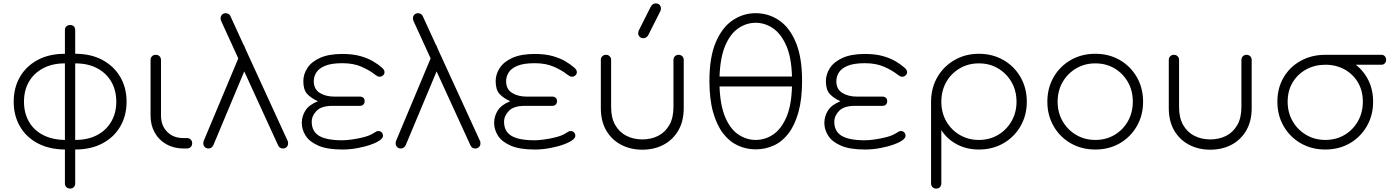

<svg xmlns="http://www.w3.org/2000/svg" viewBox="-20 -867 8158 1121"><path d="M419 6V-50Q494 -50 547.5 -78.5Q601 -107 630 -157.5Q659 -208 659 -273Q659 -339 630 -389.5Q601 -440 547.5 -468.5Q494 -497 419 -497V-553Q511 -553 578 -517Q645 -481 682 -418Q719 -355 719 -273Q719 -192 682.5 -129Q646 -66 578.5 -30Q511 6 419 6ZM359 6Q267 5 200 -30.5Q133 -66 96.5 -129Q60 -192 60 -273Q60 -355 96.5 -418Q133 -481 200 -517Q267 -553 359 -553V-497Q285 -497 231 -468Q177 -439 148.5 -389Q120 -339 120 -273Q120 -208 148.5 -157.5Q177 -107 231 -79Q285 -51 359 -50ZM389 234Q376 234 367.5 225.5Q359 217 359 204V-691Q359 -705 367.5 -713Q376 -721 389 -721Q403 -721 411 -713Q419 -705 419 -691V204Q419 217 411 225.5Q403 234 389 234Z M1048 0Q993 -1 950 -25.5Q907 -50 883 -93.5Q859 -137 859 -192V-516Q859 -530 867.5 -538.5Q876 -547 889 -547Q903 -547 911.5 -538.5Q920 -530 920 -516V-192Q920 -134 956 -97.5Q992 -61 1049 -61H1071Q1085 -61 1093.5 -52.5Q1102 -44 1102 -30Q1102 -17 1093.5 -8.5Q1085 0 1071 0Z M1632 0Q1622 0 1615 -4.5Q1608 -9 1603 -20L1271 -745Q1270 -748 1269 -752Q1268 -756 1268 -761Q1268 -773 1276.5 -781.5Q1285 -790 1298 -790Q1307 -790 1315.5 -784.5Q1324 -779 1327 -769L1661 -41Q1662 -39 1662 -30Q1662 -17 1653.5 -8.5Q1645 0 1632 0ZM1197 0Q1184 0 1175.5 -8.5Q1167 -17 1167 -30Q1167 -38 1168 -41L1404 -604L1437 -524L1226 -20Q1222 -11 1214.5 -5.5Q1207 0 1197 0Z M1979 6Q1890 6 1838 -17Q1786 -40 1764 -75.5Q1742 -111 1742 -149Q1742 -188 1763 -221.5Q1784 -255 1836 -276Q1796 -294 1773.5 -318.5Q1751 -343 1751 -393Q1751 -434 1775 -470.5Q1799 -507 1849.5 -529.5Q1900 -552 1979 -552Q2040 -552 2084 -539.5Q2128 -527 2159 -508.5Q2190 -490 2211 -471Q2217 -466 2221 -459.5Q2225 -453 2225 -446Q2225 -434 2216 -426.5Q2207 -419 2197 -419Q2190 -419 2184 -422Q2178 -425 2170 -431Q2139 -456 2091.5 -477Q2044 -498 1979 -498Q1915 -498 1878.5 -483Q1842 -468 1827 -444Q1812 -420 1812 -393Q1812 -346 1847 -324.5Q1882 -303 1931 -303H2080Q2093 -303 2101 -296.5Q2109 -290 2109 -276Q2109 -264 2101.5 -256.5Q2094 -249 2081 -249H1921Q1857 -249 1828.5 -220Q1800 -191 1800 -156Q1800 -100 1843 -74Q1886 -48 1979 -48Q2000 -48 2034 -52.5Q2068 -57 2103 -66Q2138 -75 2160 -89Q2170 -95 2176 -98.5Q2182 -102 2189 -102Q2200 -102 2208 -94.5Q2216 -87 2216 -74Q2216 -67 2212.5 -62.5Q2209 -58 2204 -53Q2187 -38 2150.5 -24.5Q2114 -11 2069 -2.5Q2024 6 1979 6Z M2755 0Q2745 0 2738 -4.5Q2731 -9 2726 -20L2394 -745Q2393 -748 2392 -752Q2391 -756 2391 -761Q2391 -773 2399.5 -781.5Q2408 -790 2421 -790Q2430 -790 2438.5 -784.5Q2447 -779 2450 -769L2784 -41Q2785 -39 2785 -30Q2785 -17 2776.5 -8.5Q2768 0 2755 0ZM2320 0Q2307 0 2298.5 -8.5Q2290 -17 2290 -30Q2290 -38 2291 -41L2527 -604L2560 -524L2349 -20Q2345 -11 2337.5 -5.5Q2330 0 2320 0Z M3102 6Q3013 6 2961 -17Q2909 -40 2887 -75.5Q2865 -111 2865 -149Q2865 -188 2886 -221.5Q2907 -255 2959 -276Q2919 -294 2896.5 -318.5Q2874 -343 2874 -393Q2874 -434 2898 -470.5Q2922 -507 2972.5 -529.5Q3023 -552 3102 -552Q3163 -552 3207 -539.5Q3251 -527 3282 -508.5Q3313 -490 3334 -471Q3340 -466 3344 -459.5Q3348 -453 3348 -446Q3348 -434 3339 -426.5Q3330 -419 3320 -419Q3313 -419 3307 -422Q3301 -425 3293 -431Q3262 -456 3214.5 -477Q3167 -498 3102 -498Q3038 -498 3001.5 -483Q2965 -468 2950 -444Q2935 -420 2935 -393Q2935 -346 2970 -324.5Q3005 -303 3054 -303H3203Q3216 -303 3224 -296.5Q3232 -290 3232 -276Q3232 -264 3224.5 -256.5Q3217 -249 3204 -249H3044Q2980 -249 2951.5 -220Q2923 -191 2923 -156Q2923 -100 2966 -74Q3009 -48 3102 -48Q3123 -48 3157 -52.5Q3191 -57 3226 -66Q3261 -75 3283 -89Q3293 -95 3299 -98.5Q3305 -102 3312 -102Q3323 -102 3331 -94.5Q3339 -87 3339 -74Q3339 -67 3335.5 -62.5Q3332 -58 3327 -53Q3310 -38 3273.5 -24.5Q3237 -11 3192 -2.5Q3147 6 3102 6Z M3730 7Q3662 7 3607 -21.5Q3552 -50 3520 -104.5Q3488 -159 3488 -236V-517Q3488 -530 3496.5 -538.5Q3505 -547 3518 -547Q3531 -547 3539.5 -538.5Q3548 -530 3548 -517V-242Q3548 -179 3572 -137Q3596 -95 3637.5 -74Q3679 -53 3730 -53Q3782 -53 3823 -74Q3864 -95 3888 -137Q3912 -179 3912 -242V-517Q3912 -530 3920.5 -538.5Q3929 -547 3942 -547Q3955 -547 3963.5 -538.5Q3972 -530 3972 -517V-236Q3972 -159 3940 -104.5Q3908 -50 3853.5 -21.5Q3799 7 3730 7ZM3737 -644Q3721 -644 3713.5 -653.5Q3706 -663 3706 -671Q3706 -676 3707 -680Q3708 -684 3709 -688L3778 -825Q3784 -837 3791.5 -842Q3799 -847 3808 -847Q3825 -847 3832 -837.5Q3839 -828 3839 -820Q3839 -816 3838.5 -811.5Q3838 -807 3836 -803L3767 -666Q3761 -654 3753.5 -649Q3746 -644 3737 -644Z M4392 5Q4337 5 4288 -17.5Q4239 -40 4202 -88Q4165 -136 4143.5 -212Q4122 -288 4122 -395Q4122 -533 4159 -620Q4196 -707 4257.5 -748.5Q4319 -790 4392 -790Q4467 -790 4528.5 -748.5Q4590 -707 4626.5 -619.5Q4663 -532 4663 -395Q4663 -289 4642 -213Q4621 -137 4584 -88.5Q4547 -40 4497.5 -17.5Q4448 5 4392 5ZM4392 -50Q4447 -50 4494 -81.5Q4541 -113 4571 -182Q4601 -251 4604 -362H4181Q4185 -251 4214.5 -182Q4244 -113 4291 -81.5Q4338 -50 4392 -50ZM4181 -420H4604Q4601 -532 4570.5 -601Q4540 -670 4493 -702Q4446 -734 4392 -734Q4338 -734 4291 -702Q4244 -670 4214.5 -601Q4185 -532 4181 -420Z M5030 6Q4941 6 4889 -17Q4837 -40 4815 -75.5Q4793 -111 4793 -149Q4793 -188 4814 -221.5Q4835 -255 4887 -276Q4847 -294 4824.5 -318.5Q4802 -343 4802 -393Q4802 -434 4826 -470.5Q4850 -507 4900.5 -529.5Q4951 -552 5030 -552Q5091 -552 5135 -539.5Q5179 -527 5210 -508.5Q5241 -490 5262 -471Q5268 -466 5272 -459.5Q5276 -453 5276 -446Q5276 -434 5267 -426.5Q5258 -419 5248 -419Q5241 -419 5235 -422Q5229 -425 5221 -431Q5190 -456 5142.5 -477Q5095 -498 5030 -498Q4966 -498 4929.5 -483Q4893 -468 4878 -444Q4863 -420 4863 -393Q4863 -346 4898 -324.5Q4933 -303 4982 -303H5131Q5144 -303 5152 -296.5Q5160 -290 5160 -276Q5160 -264 5152.5 -256.5Q5145 -249 5132 -249H4972Q4908 -249 4879.5 -220Q4851 -191 4851 -156Q4851 -100 4894 -74Q4937 -48 5030 -48Q5051 -48 5085 -52.5Q5119 -57 5154 -66Q5189 -75 5211 -89Q5221 -95 5227 -98.5Q5233 -102 5240 -102Q5251 -102 5259 -94.5Q5267 -87 5267 -74Q5267 -67 5263.5 -62.5Q5260 -58 5255 -53Q5238 -38 5201.5 -24.5Q5165 -11 5120 -2.5Q5075 6 5030 6Z M5446 234Q5433 234 5424.5 225.5Q5416 217 5416 204V-279Q5418 -358 5454.5 -419.5Q5491 -481 5554 -517Q5617 -553 5695 -553Q5775 -553 5838.5 -516.5Q5902 -480 5938.5 -416.5Q5975 -353 5975 -273Q5975 -194 5938.5 -130.5Q5902 -67 5838.5 -30.5Q5775 6 5695 6Q5623 6 5565.5 -25Q5508 -56 5476 -108V204Q5476 217 5468 225.5Q5460 234 5446 234ZM5695 -50Q5758 -50 5807.5 -79.5Q5857 -109 5886 -159.5Q5915 -210 5915 -273Q5915 -337 5886 -387.5Q5857 -438 5807.5 -467.5Q5758 -497 5695 -497Q5633 -497 5583 -467.5Q5533 -438 5504.5 -387.5Q5476 -337 5476 -273Q5476 -210 5504.5 -159.5Q5533 -109 5583 -79.5Q5633 -50 5695 -50Z M6375 6Q6295 6 6231.5 -30.5Q6168 -67 6131.5 -130.5Q6095 -194 6095 -273Q6095 -353 6131.5 -416.5Q6168 -480 6231.5 -516.5Q6295 -553 6375 -553Q6455 -553 6518 -516.5Q6581 -480 6617.5 -416.5Q6654 -353 6654 -273Q6654 -194 6617.5 -130.5Q6581 -67 6518 -30.5Q6455 6 6375 6ZM6375 -50Q6438 -50 6487.5 -79.5Q6537 -109 6565.5 -159.5Q6594 -210 6594 -274Q6594 -337 6565.5 -387.5Q6537 -438 6487.5 -467.5Q6438 -497 6375 -497Q6313 -497 6263 -467.5Q6213 -438 6184 -387.5Q6155 -337 6155 -273Q6155 -210 6184 -159.5Q6213 -109 6263 -79.5Q6313 -50 6375 -50Z M7046 7Q6978 7 6923 -21.5Q6868 -50 6836 -104.5Q6804 -159 6804 -236V-517Q6804 -530 6812.5 -538.5Q6821 -547 6834 -547Q6847 -547 6855.5 -538.5Q6864 -530 6864 -517V-242Q6864 -179 6888 -137Q6912 -95 6953.5 -74Q6995 -53 7046 -53Q7098 -53 7139 -74Q7180 -95 7204 -137Q7228 -179 7228 -242V-517Q7228 -530 7236.5 -538.5Q7245 -547 7258 -547Q7271 -547 7279.5 -538.5Q7288 -530 7288 -517V-236Q7288 -159 7256 -104.5Q7224 -50 7169.5 -21.5Q7115 7 7046 7Z M7718 6Q7638 6 7574.5 -30.5Q7511 -67 7474.5 -130.5Q7438 -194 7438 -273Q7438 -353 7474.5 -415Q7511 -477 7574.5 -512Q7638 -547 7718 -547Q7798 -547 7861 -512Q7924 -477 7960.5 -415Q7997 -353 7997 -273Q7997 -194 7960.5 -130.5Q7924 -67 7861 -30.5Q7798 6 7718 6ZM7718 -50Q7781 -50 7830.5 -79.5Q7880 -109 7908.5 -159.5Q7937 -210 7937 -274Q7937 -337 7908.5 -385.5Q7880 -434 7830.5 -461.5Q7781 -489 7718 -489Q7656 -489 7606 -461.5Q7556 -434 7527 -385.5Q7498 -337 7498 -273Q7498 -210 7527 -159.5Q7556 -109 7606 -79.5Q7656 -50 7718 -50ZM7715 -489Q7703 -489 7695.5 -497.5Q7688 -506 7688 -518Q7688 -530 7695.5 -538.5Q7703 -547 7715 -547H8046Q8058 -547 8065.5 -538.5Q8073 -530 8073 -518Q8073 -506 8065.5 -497.5Q8058 -489 8046 -489Z"/></svg>

Font: ComfortaaLight
Style: Regular
Weight: 300
Designer: Johan Aakerlund
Foundry: Johan Aakerlund
Version: Version 3.104; ttfautohint (v1.8.1.43-b0c9)